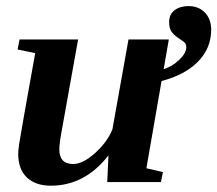

<svg xmlns="http://www.w3.org/2000/svg" viewBox="-20 -586 700 618"><path d="M170.9 -105.5Q170.9 -58.1 215.3 -58.1Q246.6 -58.1 285.6 -93Q324.7 -127.9 341.8 -169.4L393.6 -459H523.4L506.8 -363.3Q535.6 -372.6 557.6 -394Q579.6 -415.5 579.6 -433.6Q579.6 -445.8 571 -451.9Q562.5 -458 552 -465.1Q541.5 -472.2 533 -482.9Q524.4 -493.7 524.4 -514.6Q524.4 -540 542 -553.2Q559.6 -566.4 586.9 -566.4Q619.1 -566.4 639.4 -545.7Q659.7 -524.9 659.7 -490.2Q659.7 -431.2 617.9 -388.2Q576.2 -345.2 500 -325.2L451.2 -44.4L504.4 -32.2L498 0H325.2L329.1 -85.9Q253.4 11.7 143.6 11.7Q94.2 11.7 66.4 -14.9Q38.6 -41.5 38.6 -91.3Q38.6 -100.6 41.7 -123Q44.9 -145.5 93.3 -415L36.6 -426.8L43 -459H231.4L181.6 -181.6Q170.9 -125.5 170.9 -105.5Z"/></svg>

Font: Liberation Serif
Style: Bold Italic
Weight: 700
Italic angle: -16.333°
Designer: Steve Matteson
Foundry: Ascender Corporation
Version: Version 2.1.5